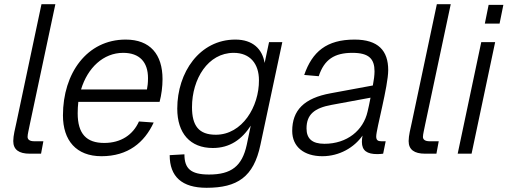

<svg xmlns="http://www.w3.org/2000/svg" viewBox="-20 -730 2411 912"><path d="M121 0H175L186 -59H143C121 -59 111 -67 111 -80C111 -93 117 -114 122 -141L243 -710H177L58 -148C52 -120 43 -86 43 -60C43 -19 70 0 121 0Z M462 12C588 12 666 -53 710 -148L640 -153C612 -90 555 -51 475 -51C391 -51 349 -94 349 -192C349 -210 350 -228 352 -246H738C747 -279 752 -319 752 -354C752 -472 693 -542 577 -542C393 -542 279 -382 279 -182C279 -63 342 12 462 12ZM565 -479C643 -479 683 -435 683 -359C683 -336 681 -320 678 -305H365C396 -408 471 -479 565 -479Z M961 162C1107 162 1185 111 1217 -42L1321 -530H1258L1237 -431C1226 -497 1181 -542 1098 -542C928 -542 822 -386 822 -214C822 -97 883 -27 991 -27C1072 -27 1129 -68 1171 -133L1152 -42C1130 59 1079 99 973 99C885 99 856 70 856 3L786 7C786 109 844 162 961 162ZM1005 -90C924 -90 892 -133 892 -221C892 -355 968 -479 1090 -479C1168 -479 1210 -427 1210 -349C1211 -224 1131 -90 1005 -90Z M1699 -56C1699 -14 1724 2 1772 2C1782 2 1793 1 1800 0L1812 -59H1792C1775 -59 1767 -64 1767 -82C1767 -116 1824 -321 1824 -397C1824 -489 1777 -542 1664 -542C1531 -542 1463 -484 1425 -374L1494 -368C1520 -447 1568 -479 1654 -479C1733 -479 1759 -450 1759 -391C1759 -374 1756 -349 1751 -324L1551 -287C1424 -264 1368 -206 1368 -108C1368 -32 1425 12 1511 12C1593 12 1663 -30 1702 -86C1700 -76 1699 -65 1699 -56ZM1436 -120C1436 -185 1472 -217 1556 -232L1740 -266C1735 -240 1730 -216 1726 -200C1706 -111 1629 -47 1521 -47C1462 -47 1436 -72 1436 -120Z M1999 0H2053L2064 -59H2021C1999 -59 1989 -67 1989 -80C1989 -93 1995 -114 2000 -141L2121 -710H2055L1936 -148C1930 -120 1921 -86 1921 -60C1921 -19 1948 0 1999 0Z M2283 -618H2353L2371 -707H2301ZM2154 0H2220L2332 -530H2266Z"/></svg>

Font: Geist Light
Style: Italic
Weight: 300
Italic angle: -12°
Designer: Basement.studio, Andrés Briganti, Mateo Zaragoza
Foundry: Basement.studio, Vercel, Andrés Briganti, Guido Ferreyra, Mateo Zaragoza
Version: Version 1.500